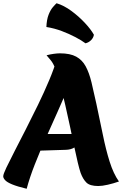

<svg xmlns="http://www.w3.org/2000/svg" viewBox="-39 -1135 756 1188"><path d="M419 -712Q407 -659 379.5 -589.5Q352 -520 316.5 -441.5Q281 -363 244.5 -280.5Q208 -198 176.5 -118Q145 -38 126 33Q68 19 36.5 6Q5 -7 -7 -20Q-19 -33 -19 -44Q-19 -57 0.5 -98Q20 -139 51.5 -200Q83 -261 120.5 -334.5Q158 -408 196 -486Q234 -564 265.5 -639Q297 -714 315 -777ZM460 -65Q453 -85 442.5 -128Q432 -171 420 -229Q408 -287 394 -353Q380 -419 365 -484.5Q350 -550 334.5 -608Q319 -666 304 -708Q291 -743 275 -762Q259 -781 249 -793Q272 -799 294 -802Q316 -805 332 -805Q395 -805 432.5 -784.5Q470 -764 491.5 -724Q513 -684 527 -626Q541 -568 557 -494Q579 -393 597.5 -301Q616 -209 639.5 -134.5Q663 -60 697 -12Q663 0 628 8Q593 16 569 16Q517 16 495.5 -5.5Q474 -27 460 -65ZM198 -306H467Q464 -278 452.5 -256.5Q441 -235 420.5 -222Q400 -209 369 -208L146 -201ZM542 -920Q539 -901 524.5 -886.5Q510 -872 490 -867Q466 -885 428 -905Q390 -925 344 -942.5Q298 -960 248 -968Q250 -1014 261.5 -1043.5Q273 -1073 287.5 -1090Q302 -1107 311 -1115Q357 -1101 402.5 -1067.5Q448 -1034 485.5 -994Q523 -954 542 -920Z"/></svg>

Font: Merienda Black
Style: Regular
Weight: 900
Designer: Eduardo Rodriguez Tunni
Foundry: Eduardo Rodriguez Tunni
Version: Version 2.001